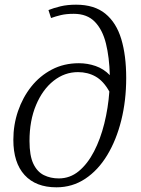

<svg xmlns="http://www.w3.org/2000/svg" viewBox="-20 -790 601 820"><path d="M221 10Q133 10 85 -42.5Q37 -95 37 -193Q37 -257 57 -315.5Q77 -374 113.5 -420Q150 -466 201.5 -493Q253 -520 317 -520Q354 -520 388.5 -508Q423 -496 449 -469Q447 -545 432.5 -604Q418 -663 385 -697Q352 -731 295 -731Q263 -731 240 -725.5Q217 -720 198 -713L187 -747Q209 -756 238.5 -763Q268 -770 305 -770Q383 -770 430 -731.5Q477 -693 498 -623Q519 -553 519 -457Q519 -361 498 -276.5Q477 -192 438 -127.5Q399 -63 344 -26.5Q289 10 221 10ZM231 -28Q279 -28 316.5 -59Q354 -90 381.5 -143Q409 -196 425.5 -262.5Q442 -329 447 -399Q422 -444 388.5 -463Q355 -482 313 -482Q256 -482 209 -445Q162 -408 134 -341.5Q106 -275 106 -188Q106 -125 122.5 -90.5Q139 -56 167.5 -42Q196 -28 231 -28Z"/></svg>

Font: Noto Serif Light
Style: Italic
Weight: 300
Italic angle: -12°
Designer: Monotype Design Team
Foundry: Monotype Imaging Inc.
Version: Version 2.013